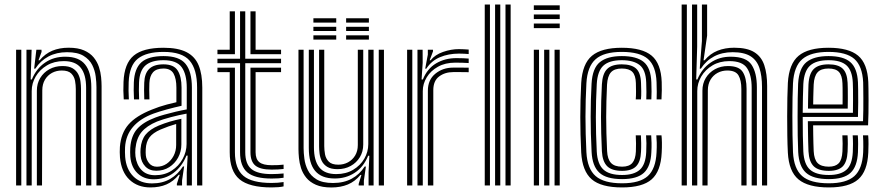

<svg xmlns="http://www.w3.org/2000/svg" viewBox="-20 -820 3896 849"><path d="M406.5 0V-435.2Q406.5 -455.8 403.2 -481.9Q400 -508 387.8 -532.6Q375.5 -557.2 349.1 -573.2Q322.8 -589.2 276.5 -589.2Q230 -589.2 194.5 -570.4Q159 -551.5 136.2 -516.5H131L140.8 -600H163.5L163.8 -590.5L150.2 -553.5H155.2Q179.5 -582.5 211.4 -595.8Q243.2 -609 283.5 -609Q325 -609 351.9 -597.1Q378.8 -585.2 394.5 -565.8Q410.2 -546.2 417.6 -523.5Q425 -500.8 427.1 -478.6Q429.2 -456.5 429.2 -439.5V0ZM51.2 0V-600H74.2V0ZM143 0V-419Q143 -450.8 157.9 -475.2Q172.8 -499.8 198.4 -513.9Q224 -528 256.2 -528Q285 -528 301.6 -517.8Q318.2 -507.5 326 -491.9Q333.8 -476.2 336 -458.9Q338.2 -441.5 338.2 -427.2V0H315.2V-426Q315.2 -443.8 311.8 -462.8Q308.2 -481.8 295.1 -495Q282 -508.2 253 -508.2Q229.8 -508.2 210.1 -497.8Q190.5 -487.2 178.9 -467.8Q167.2 -448.2 167 -421.2L165.8 0ZM97 0V-600H119.8L115.5 -468.5H120.8Q140.5 -516.8 179.4 -543.2Q218.2 -569.8 269.8 -569.2Q328.8 -569 356.2 -534.9Q383.8 -500.8 383.8 -434V0H360.8V-431.2Q360.8 -490.5 337.2 -520.1Q313.8 -549.8 262 -549.8Q219.5 -549.8 187.6 -530.9Q155.8 -512 138 -481.9Q120.2 -451.8 120.2 -417.2V0Z M851.5 0V-432.5Q851.5 -513.5 818.4 -552Q785.2 -590.5 703 -590.5Q627 -590.5 589.5 -560.5Q552 -530.5 549 -457Q548.2 -438 548.4 -419Q548.5 -400 549.8 -380.5H527.2Q525.8 -401.8 525.5 -419.2Q525.2 -436.8 526.2 -458Q529.5 -539.2 571.1 -574Q612.8 -608.8 703 -608.8Q767 -608.8 804.5 -589.6Q842 -570.5 858.2 -531.5Q874.5 -492.5 874.5 -432.5V0ZM665.8 -45.2Q708 -45.2 739.2 -65.5Q770.5 -85.8 787.8 -117.5Q805 -149.2 805 -183.2V-317.5Q772.8 -311.8 735.8 -302Q698.8 -292.2 674.2 -282.5Q628.5 -263.5 606 -236.1Q583.5 -208.8 578.8 -162.8Q578 -154.2 578.1 -145.5Q578.2 -136.8 579 -129Q583.8 -91.5 605.6 -68.4Q627.5 -45.2 665.8 -45.2ZM671 -65Q640.5 -65 622.5 -84Q604.5 -103 601.8 -131.2Q601 -139.5 601 -147.1Q601 -154.8 601.5 -161.8Q604.8 -201.5 624 -225Q643.2 -248.5 682 -264.8Q707.5 -275.2 730.8 -282.1Q754 -289 782 -294.8V-181.2Q782 -149.8 767.6 -123.2Q753.2 -96.8 728.4 -80.9Q703.5 -65 671 -65ZM674 -82.8Q697.5 -82.8 716.8 -95.8Q736 -108.8 747.5 -130.6Q759 -152.5 759 -179.2V-271.8Q742 -267 725.1 -261Q708.2 -255 689.8 -247.2Q656.2 -232.5 641.2 -212.9Q626.2 -193.2 624.5 -160.8Q624 -152.2 624.1 -145.6Q624.2 -139 624.8 -133Q626.8 -113.8 639.5 -98.2Q652.2 -82.8 674 -82.8ZM645.2 8.8Q588.5 8.8 552.4 -25.5Q516.2 -59.8 510.5 -123.8Q509.5 -136 509.5 -147.4Q509.5 -158.8 510.2 -170.8Q515 -231 547.9 -269.1Q580.8 -307.2 651 -335.2Q667.5 -342 683.5 -347.4Q699.5 -352.8 718 -357.8Q736.5 -362.8 760 -368V-432.5Q760 -472 747.5 -494.5Q735 -517 703 -517Q671.2 -517 656.5 -500.2Q641.8 -483.5 640.5 -452.5Q640 -443.2 639.9 -422.5Q639.8 -401.8 640.8 -380.5H618Q617 -402.8 617.1 -422.1Q617.2 -441.5 617.8 -454.5Q619.2 -495 639.6 -515.2Q660 -535.5 703 -535.5Q748.2 -535.5 765.5 -508.5Q782.8 -481.5 782.8 -432.5V-352.2Q750.5 -345 717.8 -336.1Q685 -327.2 659 -317.8Q599.5 -295.8 567.8 -258.5Q536 -221.2 533 -168.8Q532.8 -159 532.6 -147.5Q532.5 -136 533.5 -125.8Q537.8 -72.5 568.9 -40.8Q600 -9 652 -9Q698.8 -9 732.5 -28.8Q766.2 -48.5 789 -83.8H794.2L785 -21.8V0H762.2L762 -7L774.8 -47H770.5Q746.8 -17.8 716.1 -4.5Q685.5 8.8 645.2 8.8ZM805.8 0.2V-58.2L809.8 -132H804.5Q785 -83.8 747.4 -55.4Q709.8 -27 658.2 -27.2Q615.5 -27.5 587.9 -54.1Q560.2 -80.8 556.2 -127.2Q555.5 -136.5 555.5 -147Q555.5 -157.5 556 -166.8Q559.8 -219.5 586.4 -249.8Q613 -280 666.8 -300.2Q683.2 -306.5 707.2 -313.2Q731.2 -320 757.2 -326.1Q783.2 -332.2 805.8 -336.2V-432.5Q805.8 -491.8 783.4 -522.8Q761 -553.8 703 -553.8Q649.8 -553.8 623.4 -530.8Q597 -507.8 594.8 -455Q594.2 -440.2 594.1 -420.6Q594 -401 595.2 -380.5H572.5Q571.2 -401 571.2 -420.6Q571.2 -440.2 571.8 -455.5Q574.5 -517 605.2 -544.5Q636 -572 703 -572Q772.8 -572 800.6 -537.5Q828.5 -503 828.5 -432.5V0.2Z M1181 -30.5Q1106.5 -30.5 1074 -57.6Q1041.5 -84.8 1041.5 -147V-540.5H941.5V-560.2H1041.5V-770H1064.5V-560.2H1222.8V-540.5H1064.5V-147Q1064.5 -95.2 1091.5 -72.8Q1118.5 -50.2 1181 -50.2Q1195 -50.2 1208 -51Q1221 -51.8 1234 -53V-34Q1224 -32.2 1211.2 -31.4Q1198.5 -30.5 1181 -30.5ZM1181 8.8Q1081.8 8.8 1038.8 -27.5Q995.8 -63.8 995.8 -147V-501H941.5V-520.8H1018.8V-147Q1018.8 -74 1056.4 -42.5Q1094 -11 1181 -11Q1195.5 -11 1208.4 -12Q1221.2 -13 1234 -15V4.2Q1214 8.8 1181 8.8ZM1181 -70Q1130.8 -70 1109.1 -87.9Q1087.5 -105.8 1087.5 -147V-520.8H1222.8V-501H1110.2V-147Q1110.2 -116.2 1126.8 -102.9Q1143.2 -89.5 1181 -89.5Q1196.2 -89.5 1209.5 -90Q1222.8 -90.5 1234 -92V-72.8Q1223.2 -71.5 1210.1 -70.8Q1197 -70 1181 -70ZM941.5 -580.2V-600H995.8V-770H1018.8V-580.2ZM1087.5 -580.2V-770H1110.2V-600H1222.8V-580.2Z M1445.5 9Q1403.8 9 1376.9 -2.9Q1350 -14.8 1334.2 -34.2Q1318.5 -53.8 1311.2 -76.5Q1304 -99.2 1301.9 -121.5Q1299.8 -143.8 1299.8 -160.5V-600H1322.5V-164.8Q1322.5 -144.5 1325.9 -118.2Q1329.2 -92 1341.4 -67.4Q1353.5 -42.8 1379.9 -26.8Q1406.2 -10.8 1452.5 -10.8Q1500.5 -10.8 1535.5 -30Q1570.5 -49.2 1592.5 -83.5H1598L1589 -21.5V0H1566V-6.8L1578.2 -46.5H1573.8Q1550 -17.5 1518 -4.2Q1486 9 1445.5 9ZM1654.8 0V-600H1677.8V0ZM1472.5 -72Q1443.2 -72 1426.6 -82.5Q1410 -93 1402.4 -109.1Q1394.8 -125.2 1392.9 -142.4Q1391 -159.5 1391 -172.8V-600H1413.8V-174Q1413.8 -156.8 1417.2 -137.6Q1420.8 -118.5 1434 -105.1Q1447.2 -91.8 1476 -91.8Q1499.2 -91.8 1518.9 -102.2Q1538.5 -112.8 1550.4 -132.4Q1562.2 -152 1562.2 -178.8V-600H1586.2V-181Q1586.2 -149.5 1571.2 -124.9Q1556.2 -100.2 1530.6 -86.1Q1505 -72 1472.5 -72ZM1459 -30.8Q1401.8 -31 1373.6 -64.2Q1345.5 -97.5 1345.5 -166V-600H1368.2V-168.8Q1368.2 -109.5 1391.9 -79.9Q1415.5 -50.2 1467 -50.2Q1509.5 -50.2 1541.4 -69.1Q1573.2 -88 1590.9 -118.2Q1608.5 -148.5 1608.5 -182.8V-600H1632V0H1609.8V-58L1613.2 -131.5H1608Q1587.8 -81.5 1548.4 -55.9Q1509 -30.2 1459 -30.8ZM1510.5 -720.2V-739.2H1611.2V-720.2ZM1365.8 -645V-663.8H1466.8V-645ZM1365.8 -682.8V-701.5H1466.8V-682.8ZM1365.8 -720.2V-739.2H1466.8V-720.2ZM1510.5 -645V-663.8H1611.2V-645ZM1510.5 -682.8V-701.5H1611.2V-682.8Z M1826 0V-600H1848.8L1849 -542L1844.2 -468.5H1849.8Q1869.2 -516.5 1908.4 -539.8Q1947.5 -563 1998.2 -563Q2011.5 -563 2028.8 -562.4Q2046 -561.8 2052.5 -561V-541.2Q2044 -542 2025.6 -542.5Q2007.2 -543 1993.5 -543Q1949 -543 1916.8 -525Q1884.5 -507 1867 -478.2Q1849.5 -449.5 1849.5 -417.2V0ZM1780.2 0V-600H1803.2V0ZM1872 0V-419Q1872 -467.2 1905 -494.1Q1938 -521 1983.8 -521Q2000.2 -521 2019.2 -521Q2038.2 -521 2052.5 -520.8V-500.8Q2038.5 -501.2 2018.9 -501.2Q1999.2 -501.2 1983.8 -501.2Q1947.8 -501.2 1921.9 -482Q1896 -462.8 1896 -421.2V0ZM1860.2 -516.5 1871.8 -578.5V-600H1894.5L1894.8 -593.2L1880 -553.5H1884.2Q1903.5 -578 1939.1 -590.4Q1974.8 -602.8 2009 -602.8Q2017.5 -602.8 2030.4 -602.2Q2043.2 -601.8 2052.5 -600.8V-581Q2045 -581.8 2032.8 -582.4Q2020.5 -583 2010 -583Q1963.2 -583 1925.6 -567.2Q1888 -551.5 1865.2 -516.5Z M2215.2 0V-800H2238V0ZM2123.5 0V-800H2146.5V0ZM2169.2 0V-800H2192.2V0Z M2340.5 -776.2V-796.5H2455V-776.2ZM2340.5 -695.5V-715.8H2455V-695.5ZM2340.5 -735.8V-756H2455V-735.8ZM2432.2 0V-600H2455V0ZM2340.5 0V-600H2363.5V0ZM2386.2 0V-600H2409.2V0Z M2730.8 8.8Q2637.8 8.8 2596.2 -27.4Q2554.8 -63.5 2550 -145.8Q2548 -186 2547 -224.9Q2546 -263.8 2546 -301.8Q2546 -339.8 2547 -377.4Q2548 -415 2550 -453Q2555 -538 2597.6 -573.4Q2640.2 -608.8 2729.5 -608.8Q2819.8 -608.8 2861.4 -574Q2903 -539.2 2906 -457.2Q2906.5 -441.5 2906.4 -420.9Q2906.2 -400.2 2905 -380.5H2883.5Q2884.2 -393.8 2884.1 -413.2Q2884 -432.8 2883.2 -456.5Q2880.5 -528.2 2844.9 -559.4Q2809.2 -590.5 2729.5 -590.5Q2650.2 -590.5 2613.8 -558.2Q2577.2 -526 2573 -451.8Q2571 -415.2 2570 -378.6Q2569 -342 2568.9 -304.5Q2568.8 -267 2569.9 -227.8Q2571 -188.5 2573 -146.8Q2577 -73.5 2613.8 -41.5Q2650.5 -9.5 2730.8 -9.5Q2809.2 -9.5 2844.5 -41.5Q2879.8 -73.5 2883.2 -146.2Q2884.5 -170.5 2884 -189.5Q2883.5 -208.5 2882.2 -221.5H2905Q2906.5 -209.5 2906.9 -189Q2907.2 -168.5 2906 -145.5Q2902.2 -62.8 2861.6 -27Q2821 8.8 2730.8 8.8ZM2730.8 -28Q2661.2 -28 2630.2 -56.5Q2599.2 -85 2596 -148Q2593.8 -190.2 2592.8 -229.1Q2591.8 -268 2591.8 -304.6Q2591.8 -341.2 2592.8 -377.2Q2593.8 -413.2 2595.8 -449.8Q2599.5 -518.5 2632.5 -545.2Q2665.5 -572 2729.5 -572Q2795.2 -572 2826.6 -545.9Q2858 -519.8 2860.2 -455.8Q2861 -434 2861.1 -415Q2861.2 -396 2860.2 -380.5H2837.8Q2838.5 -394.2 2838.4 -413.1Q2838.2 -432 2837.5 -455.2Q2835.5 -511 2808.4 -532.4Q2781.2 -553.8 2729.5 -553.8Q2674.2 -553.8 2648.1 -529.8Q2622 -505.8 2618.8 -448.5Q2616.8 -410.8 2615.8 -374.5Q2614.8 -338.2 2614.8 -301.9Q2614.8 -265.5 2615.8 -227.9Q2616.8 -190.2 2618.8 -150Q2621.8 -95 2647.8 -70.6Q2673.8 -46.2 2730.8 -46.2Q2782.8 -46.2 2808.8 -69Q2834.8 -91.8 2837.5 -147.2Q2838.5 -168 2838.4 -186.6Q2838.2 -205.2 2836.8 -221.5H2859.5Q2860.8 -206.8 2861.1 -188.1Q2861.5 -169.5 2860.2 -146.8Q2857.5 -84 2827.4 -56Q2797.2 -28 2730.8 -28ZM2730.8 -64.5Q2685.5 -64.5 2664.8 -85.1Q2644 -105.8 2641.5 -151Q2639.5 -193 2638.5 -230.4Q2637.5 -267.8 2637.5 -303Q2637.5 -338.2 2638.5 -373.8Q2639.5 -409.2 2641.5 -447.5Q2644.2 -494.5 2664.8 -515Q2685.2 -535.5 2729.5 -535.5Q2771.5 -535.5 2792.2 -517.4Q2813 -499.2 2814.5 -453.2Q2815.2 -437 2815.5 -416.5Q2815.8 -396 2814.2 -380.5H2791.2Q2792.5 -396.2 2792.4 -415.1Q2792.2 -434 2791.8 -452.8Q2790.8 -486.8 2776.4 -501.9Q2762 -517 2729.5 -517Q2696.5 -517 2681.5 -500.2Q2666.5 -483.5 2664.2 -445.8Q2662.5 -408.2 2661.5 -373Q2660.5 -337.8 2660.5 -302.5Q2660.5 -267.2 2661.5 -230.2Q2662.5 -193.2 2664.5 -152.2Q2666.2 -116.2 2681.8 -99.6Q2697.2 -83 2730.8 -83Q2762 -83 2776.1 -99.5Q2790.2 -116 2791.8 -150.2Q2792.5 -167.5 2792.4 -186Q2792.2 -204.5 2791.2 -221.5H2814Q2815 -207 2815.2 -187.4Q2815.5 -167.8 2814.5 -149.2Q2812.8 -105.2 2793.1 -84.9Q2773.5 -64.5 2730.8 -64.5Z M3349.5 0V-435.2Q3349.5 -484.8 3338.1 -519.2Q3326.8 -553.8 3298.5 -571.5Q3270.2 -589.2 3219.5 -589.2Q3173 -589.2 3137.5 -570.5Q3102 -551.8 3079.2 -516.5H3074.2L3083.8 -638.5V-800H3106.8V-662.5L3091 -553.5H3095.8Q3119.8 -582.5 3153 -595.8Q3186.2 -609 3226.5 -609Q3283.5 -609 3315.1 -589.4Q3346.8 -569.8 3359.5 -531.9Q3372.2 -494 3372.2 -439.5V0ZM2994.2 0V-800H3017.2V0ZM3086 0V-419Q3086 -450.8 3100.9 -475.2Q3115.8 -499.8 3141.4 -513.9Q3167 -528 3199.2 -528Q3248 -528 3264.6 -501.4Q3281.2 -474.8 3281.2 -427.2V0H3258.2V-426Q3258.2 -465 3245.5 -486.6Q3232.8 -508.2 3196 -508.2Q3172.8 -508.2 3153.1 -497.8Q3133.5 -487.2 3121.9 -467.8Q3110.2 -448.2 3110 -421.2L3108.8 0ZM3040 0V-800H3062.8V-614L3058.5 -468.5H3063.8Q3083.5 -516.8 3122.4 -543.2Q3161.2 -569.8 3212.8 -569.2Q3280 -568.8 3303.4 -533.5Q3326.8 -498.2 3326.8 -434V0H3303.8V-431.2Q3303.8 -488.2 3283.1 -519Q3262.5 -549.8 3205 -549.8Q3162.5 -549.8 3130.6 -530.9Q3098.8 -512 3081 -481.9Q3063.2 -451.8 3063.2 -417.2V0Z M3645 8.8Q3553.8 8.8 3511 -26.5Q3468.2 -61.8 3463.8 -145Q3462 -178.8 3461.4 -220.4Q3460.8 -262 3460.8 -305.1Q3460.8 -348.2 3461.6 -387Q3462.5 -425.8 3463.8 -453.5Q3468.8 -537.8 3511.2 -573.2Q3553.8 -608.8 3643.5 -608.8Q3732.8 -608.8 3774.2 -574.1Q3815.8 -539.5 3819.5 -457.2Q3820 -449.8 3820.2 -427.9Q3820.5 -406 3820.6 -377.1Q3820.8 -348.2 3820.2 -318.6Q3819.8 -289 3818.5 -265.8H3575.5Q3575.8 -243.5 3576 -224Q3576.2 -204.5 3576.8 -186.8Q3577.2 -169 3578 -152.2Q3579.8 -115 3595.4 -99Q3611 -83 3645 -83Q3674.2 -83 3688.8 -98.2Q3703.2 -113.5 3705.2 -150.5Q3706 -165.5 3706 -184.9Q3706 -204.2 3704.8 -221.5H3727.8Q3729 -203.2 3728.9 -183.2Q3728.8 -163.2 3728 -149.5Q3725.8 -104 3706.4 -84.2Q3687 -64.5 3645 -64.5Q3599.2 -64.5 3578.4 -84.6Q3557.5 -104.8 3555 -151Q3554.2 -171.2 3553.6 -193.4Q3553 -215.5 3552.8 -238.5Q3552.5 -261.5 3552.2 -284.2H3796.2Q3797.2 -308.8 3797.5 -335.6Q3797.8 -362.5 3797.6 -387.2Q3797.5 -412 3797.2 -430.5Q3797 -449 3796.8 -456.2Q3793.2 -528.2 3757.8 -559.4Q3722.2 -590.5 3643.5 -590.5Q3565.5 -590.5 3528.1 -558.8Q3490.8 -527 3486.5 -451.8Q3485.2 -427 3484.5 -389.1Q3483.8 -351.2 3483.8 -307.9Q3483.8 -264.5 3484.4 -222.5Q3485 -180.5 3486.5 -147.2Q3490.2 -74.2 3526.6 -41.9Q3563 -9.5 3645 -9.5Q3722.2 -9.5 3757.8 -41.2Q3793.2 -73 3796.8 -146.2Q3797.2 -156.8 3797.4 -169.9Q3797.5 -183 3797.2 -196.6Q3797 -210.2 3796 -221.5H3819Q3820.5 -204.5 3820.4 -183.2Q3820.2 -162 3819.5 -145.5Q3815.8 -62.8 3775.1 -27Q3734.5 8.8 3645 8.8ZM3645 -28Q3575.5 -28 3544.1 -56.1Q3512.8 -84.2 3509.5 -148Q3508 -178.8 3507.4 -219.5Q3506.8 -260.2 3506.8 -303.4Q3506.8 -346.5 3507.4 -385Q3508 -423.5 3509.2 -449.8Q3513 -518.2 3545.9 -545.1Q3578.8 -572 3643.5 -572Q3709.8 -572 3740.2 -545.2Q3770.8 -518.5 3773.8 -455.8Q3774.2 -447 3774.6 -422.5Q3775 -398 3774.9 -366.1Q3774.8 -334.2 3773.8 -302.8H3529.5Q3529.5 -260.2 3530.1 -220.1Q3530.8 -180 3532.2 -150.2Q3535.2 -93.8 3561.6 -70Q3588 -46.2 3645 -46.2Q3696.2 -46.2 3722.1 -68.6Q3748 -91 3751 -147.5Q3751.8 -163 3751.8 -183.1Q3751.8 -203.2 3750.5 -221.5H3773.2Q3774.5 -203.5 3774.5 -183.5Q3774.5 -163.5 3773.8 -147Q3770.8 -83.2 3740.8 -55.6Q3710.8 -28 3645 -28ZM3529.5 -321.2H3751.5Q3752 -349 3752 -376Q3752 -403 3751.8 -424.2Q3751.5 -445.5 3751 -454.8Q3748.5 -507.5 3723.5 -530.6Q3698.5 -553.8 3643.5 -553.8Q3588.5 -553.8 3562 -529.9Q3535.5 -506 3532.2 -448.5Q3531 -424.8 3530.4 -390.6Q3529.8 -356.5 3529.5 -321.2ZM3552.8 -339.8Q3553 -353.8 3553.2 -373.6Q3553.5 -393.5 3554 -413.4Q3554.5 -433.2 3555 -447.2Q3557.8 -495.5 3578.9 -515.5Q3600 -535.5 3643.5 -535.5Q3686.5 -535.5 3706.2 -516.5Q3726 -497.5 3728 -454.2Q3728.5 -445.2 3728.8 -426.9Q3729 -408.5 3729 -385.6Q3729 -362.8 3728.5 -339.8ZM3575.8 -358.2H3705.8Q3706 -378.5 3706 -398Q3706 -417.5 3705.8 -432.2Q3705.5 -447 3705.2 -452.2Q3703.8 -486.2 3689.8 -501.6Q3675.8 -517 3643.5 -517Q3610.2 -517 3595.1 -500.1Q3580 -483.2 3578 -446.2Q3577.5 -432 3577 -417.8Q3576.5 -403.5 3576.2 -388.9Q3576 -374.2 3575.8 -358.2Z"/></svg>

Font: Big Shoulders Inline Text Thin
Style: Bold
Weight: 700
Version: Version 2.002